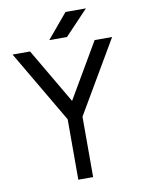

<svg xmlns="http://www.w3.org/2000/svg" viewBox="-95 -934 738 998"><g transform="rotate(-10 274.5 -435.0)"><path d="M213.3 -740.7H306.8L429.5 -870.2H321.8ZM12.3 -700 236 -318.8V0H314.2V-318.8L537.8 -700H445.5L275.2 -409L104.7 -700Z"/></g></svg>

Font: Unageo Variable
Style: Regular
Weight: 300
Designer: Richard Sepsi
Foundry: Richard Sepsi
Version: Version 2.200